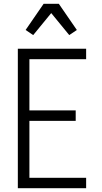

<svg xmlns="http://www.w3.org/2000/svg" viewBox="-20 -992 540 1012"><path d="M74 0V-735H434V-680H135V-410H379V-355H135V-55H434V0ZM155 -807 115 -834 210 -972H290L385 -834L345 -807L250 -923Z"/></svg>

Font: Iosevka SS18 Light
Style: Regular
Weight: 300
Monospace: yes
Designer: Belleve Invis
Foundry: Belleve Invis
Version: Version 25.1.1; ttfautohint (v1.8.4)